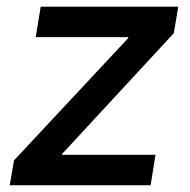

<svg xmlns="http://www.w3.org/2000/svg" viewBox="-20 -549 562 569"><path d="M8.8 0 21.5 -73.7 359.4 -435.5 360.4 -439H85.9L100.6 -529.3H508.3L495.1 -450.7L164.6 -93.3L163.6 -90.3H440.9L426.3 0Z"/></svg>

Font: Inter 24pt Medium
Style: Italic
Weight: 500
Italic angle: -9.3988°
Designer: Rasmus Andersson
Foundry: rsms
Version: Version 4.001;git-66647c0bb